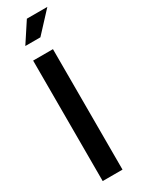

<svg xmlns="http://www.w3.org/2000/svg" viewBox="-190 -728 565 755"><g transform="rotate(-30 92.0 -351.0)"><path d="M30 0V-547H120V0ZM32 -612 91 -702H184L100.5 -612Z"/></g></svg>

Font: League Gothic SemiCondensed
Style: Regular
Weight: 400
Width: 4
Designer: The League of Moveable Type
Version: Version 2.001